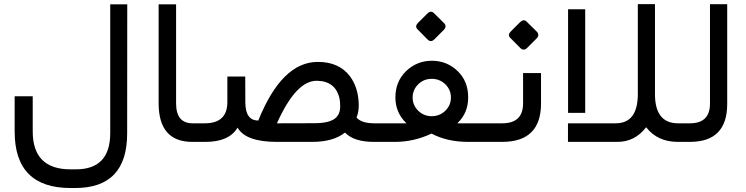

<svg xmlns="http://www.w3.org/2000/svg" viewBox="-20 -705 3706 954"><path d="M142.6 -52.3Q142.6 136.4 330.3 136.4H357.4Q527.7 136.4 527.7 -44.1V-683.6H612.3L611.8 -42.1Q611.8 229.2 353.8 229.2H330.3Q52.8 229.2 52.8 -51.8V-226.7H142.6Z M974.4 0H935.4Q768.2 0 768.2 -192.3V-683.6H854.9V-191.8Q854.9 -92.3 936.9 -92.3H974.4Q986.2 -92.3 986.2 -49.7V-44.1Q986.2 -21.5 983.1 -10.8Q980 0 974.4 0Z M1530.8 0H1356.4Q1202.1 0 1161.5 -69.2L1160.5 -70.8L1159.5 -69.2Q1116.9 0 1001 0H968.7Q941.5 0 941.5 -44.1V-49.7Q941.5 -71.3 948.5 -81.8Q955.4 -92.3 968.7 -92.3H997.4Q1109.7 -92.3 1109.7 -197.9V-324.6H1198.5L1199 -195.9Q1199.5 -106.2 1262.6 -106.2H1263.1L1263.6 -106.7Q1381 -397.9 1559.5 -397.4Q1665.6 -397.4 1719.5 -325.1Q1761.5 -268.2 1762.6 -182.1Q1762.6 -149.2 1751.8 -121V-120.5L1752.3 -120Q1777.4 -92.3 1841 -92.3H1852.8Q1864.6 -92.3 1864.6 -48.2V-42.6Q1864.6 0 1852.8 0H1837.9Q1739 0 1694.9 -45.6L1694.4 -46.2L1693.3 -45.6Q1635.4 0 1530.8 0ZM1554.4 -303.6Q1451.3 -305.1 1356.4 -93.3L1355.9 -92.3H1357.4L1541 -92.8Q1617.9 -92.8 1647.2 -118.5Q1670.3 -138.5 1670.3 -176.4Q1670.3 -199.5 1667.2 -214.9Q1647.2 -302.6 1554.4 -303.6Z M2056.4 -590.8 2103.1 -637.4Q2121 -654.9 2135.9 -640L2186.2 -590.3Q2202.1 -573.8 2184.6 -555.9L2137.9 -509.2Q2121 -492.8 2104.6 -508.7L2054.9 -559Q2040 -573.8 2056.4 -590.8ZM2376.4 0H2306.7Q2202.6 0 2124.6 -41L2124.1 -41.5L2123.6 -41Q2035.9 0 1942.1 0H1847.2Q1820 0 1820 -44.1V-49.7Q1820 -92.3 1847.2 -92.3H1996.9H1999.5L1997.4 -94.4Q1944.6 -146.7 1944.6 -221Q1944.6 -299.5 1997.4 -351.3Q2051.3 -403.1 2126.2 -403.1Q2201 -403.1 2254.4 -351.3Q2306.2 -301 2306.2 -221.5Q2306.7 -145.1 2254.4 -94.4L2252.3 -92.3H2254.9H2376.4Q2388.2 -92.3 2388.2 -49.7V-44.1Q2388.2 0 2376.4 0ZM2030.3 -220.5Q2030.3 -182.1 2057.9 -154.9Q2085.6 -127.7 2125.1 -127.7Q2164.6 -127.7 2192.8 -154.9Q2220.5 -182.1 2220.5 -220.5Q2220.5 -259 2192.8 -286.2Q2164.6 -313.3 2125.1 -313.3Q2085.6 -313.3 2057.9 -286.2Q2030.3 -258.5 2030.3 -220.5Z M2371.3 0Q2344.1 0 2344.1 -44.1V-49.7Q2344.1 -92.3 2371.3 -92.3H2475.4Q2579 -92.3 2579 -191.3V-342.1H2668.2V-190.8Q2668.2 0 2474.9 0ZM2517.4 -548.2 2564.1 -594.9Q2582.1 -612.3 2596.9 -597.4L2647.2 -547.7Q2663.1 -531.3 2645.6 -513.3L2599 -466.7Q2582.1 -450.3 2565.6 -466.2L2515.9 -516.4Q2501 -531.3 2517.4 -548.2Z M3361 0H3348.2Q3247.7 0 3191.3 -71.8L3190.3 -72.8L3189.7 -71.8Q3134.4 0 3047.7 0H2802.1V-92.3H3039Q3149.2 -92.3 3149.2 -237.9V-684.6H3234.4V-237.4Q3234.4 -92.3 3349.2 -92.3H3361Q3372.8 -92.3 3372.8 -49.7V-44.1Q3372.8 -22.1 3369.7 -10.8Q3366.7 0 3361 0ZM2802.6 -659H2887.7V-144.1H2802.6Z M3355.9 0Q3328.7 0 3328.7 -44.1V-49.7Q3328.7 -71.3 3335.4 -82.1Q3342.6 -92.3 3355.9 -92.3H3408.2Q3507.7 -92.3 3507.7 -190.3V-684.1H3593.3V-188.2Q3593.3 0 3407.7 0Z"/></svg>

Font: Fira Code
Style: Regular
Weight: 400
Designer: Carrois Corporate, Edenspiekermann AG, Nikita Prokopov
Foundry: Carrois Corporate, Edenspiekermann AG, Nikita Prokopov
Version: Version 5.002